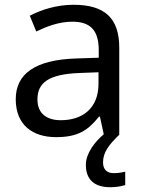

<svg xmlns="http://www.w3.org/2000/svg" viewBox="-20 -565 601 805"><path d="M412 116C412 75 435 43 480 0V-365C480 -490 418 -545 288 -545C218 -545 152 -524 105 -499L132 -433C176 -454 227 -474 283 -474C353 -474 394 -444 394 -355V-323L303 -320C128 -315 46 -256 46 -149C46 -40 118 10 215 10C305 10 348 -17 395 -76H399L415 -2C379 28 340 77 340 126C340 185 372 220 443 220C469 220 486 216 505 211V155C494 157 479 161 457 161C429 161 412 146 412 116ZM314 -259 393 -262V-214C393 -110 325 -61 235 -61C177 -61 137 -88 137 -148C137 -216 180 -254 314 -259Z"/></svg>

Font: Noto Sans Osage
Style: Regular
Weight: 400
Designer: Monotype Design Team
Foundry: Monotype Imaging Inc.
Version: Version 2.002